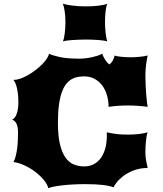

<svg xmlns="http://www.w3.org/2000/svg" viewBox="-20 -1001 873 1031"><path d="M51.8 -130.9Q61 -143.6 68.8 -182.9Q76.7 -222.2 76.7 -290Q76.7 -320.8 68.4 -337.2Q60.1 -353.5 44.4 -358.9Q53.2 -361.3 59.6 -370.1Q65.9 -378.9 70.3 -391.6Q74.7 -404.3 76.7 -419.7Q78.6 -435.1 78.6 -451.2Q78.6 -493.2 71.5 -525.6Q64.5 -558.1 51.8 -572.3H55.7Q71.8 -572.3 91.8 -579.6Q111.8 -586.9 132.3 -598.9Q152.8 -610.8 172.1 -625.7Q191.4 -640.6 206.8 -656.2Q222.2 -671.9 231.9 -686.8Q241.7 -701.7 242.7 -712.9Q258.8 -704.1 299.1 -695.1Q339.4 -686 405.3 -686Q420.9 -686 438.7 -688Q456.5 -689.9 473.4 -693.6Q490.2 -697.3 504.9 -702.1Q519.5 -707 528.8 -712.9Q533.7 -697.8 543.5 -681.9Q553.2 -666 567.4 -654.8Q581.1 -665.5 587.2 -679.2Q593.3 -692.9 595.7 -703.1Q600.1 -700.7 609.4 -699Q618.7 -697.3 630.9 -696Q643.1 -694.8 657.2 -694.1Q671.4 -693.4 686 -693.4Q694.8 -693.4 706.5 -694.1Q718.3 -694.8 730.2 -696Q742.2 -697.3 753.4 -699Q764.6 -700.7 772.9 -703.1Q772 -699.2 769.8 -688Q767.6 -676.8 765.6 -662.1Q763.7 -647.5 762.2 -630.9Q760.7 -614.3 760.7 -599.1Q760.7 -567.9 762.2 -540Q763.7 -512.2 765.4 -489.7Q767.1 -467.3 769.3 -451.2Q771.5 -435.1 772.9 -427.2Q761.2 -429.2 747.8 -430.4Q734.4 -431.6 720.5 -432.6Q706.5 -433.6 693.4 -434.1Q680.2 -434.6 669.9 -434.6Q610.4 -434.6 563 -427.2Q563 -460.4 554.2 -490.2Q545.4 -520 528.8 -542.2Q512.2 -564.5 487.8 -577.6Q463.4 -590.8 432.1 -590.8Q415 -590.8 397.9 -587.9Q380.9 -585 365 -575.9Q349.1 -566.9 335.7 -550.3Q322.3 -533.7 312.3 -506.1Q302.2 -478.5 296.6 -438.5Q291 -398.4 291 -342.8Q291 -272 302 -226.3Q313 -180.7 332 -154.3Q351.1 -127.9 376.7 -117.7Q402.3 -107.4 432.1 -107.4Q461.9 -107.4 484.6 -119.9Q507.3 -132.3 522.7 -154.3Q538.1 -176.3 545.9 -206.5Q553.7 -236.8 553.7 -272.9Q553.7 -277.3 553.5 -281.7Q553.2 -286.1 553.2 -290.5Q569.8 -287.1 583.5 -284.7Q597.2 -282.2 610.4 -280.8Q623.5 -279.3 637.9 -278.8Q652.3 -278.3 670.4 -278.3Q701.7 -278.3 728.5 -281.7Q755.4 -285.2 772.9 -290.5Q770 -284.7 767.8 -272.9Q765.6 -261.2 763.9 -246.1Q762.2 -231 761.5 -214.1Q760.7 -197.3 760.7 -181.2Q760.7 -161.6 764.4 -140.1Q768.1 -118.7 772.9 -99.1Q730 -98.6 697.3 -85.7Q664.6 -72.8 641.8 -55.4Q619.1 -38.1 606.2 -21Q593.3 -3.9 589.8 4.9Q579.6 1 565.9 -2.2Q552.2 -5.4 533.9 -7.6Q515.6 -9.8 491.7 -11Q467.8 -12.2 437 -12.2Q404.3 -12.2 372.3 -10.5Q340.3 -8.8 313.5 -5.6Q286.6 -2.4 267.1 1.5Q247.6 5.4 239.7 9.8Q233.9 -12.7 213.6 -36.6Q193.4 -60.5 166.3 -80.6Q139.2 -100.6 108.6 -114.3Q78.1 -127.9 51.8 -130.9ZM317.4 -778.8Q320.3 -784.2 323 -794.9Q325.7 -805.7 327.4 -819.8Q329.1 -834 330.3 -850.3Q331.5 -866.7 331.5 -883.8Q331.5 -899.4 330.3 -914.3Q329.1 -929.2 327.1 -942.1Q325.2 -955.1 322.5 -965.3Q319.8 -975.6 316.9 -981.4Q334.5 -975.6 367.4 -971.2Q400.4 -966.8 439 -966.8Q456.5 -966.8 474.1 -967.5Q491.7 -968.3 507.3 -970.2Q522.9 -972.2 535.6 -974.9Q548.3 -977.5 556.2 -981.4Q553.2 -975.1 551 -964.8Q548.8 -954.6 547.1 -941.7Q545.4 -928.7 544.7 -913.8Q543.9 -898.9 543.9 -883.8Q543.9 -868.2 544.7 -853Q545.4 -837.9 547.1 -824Q548.8 -810.1 551 -798.3Q553.2 -786.6 556.2 -778.8Q540.5 -783.7 509.5 -786.1Q478.5 -788.6 440.4 -788.6Q421.4 -788.6 402.8 -787.8Q384.3 -787.1 367.9 -785.9Q351.6 -784.7 338.4 -783Q325.2 -781.2 317.4 -778.8Z"/></svg>

Font: Arbutus
Style: Regular
Weight: 400
Designer: Karolina Lach
Foundry: Sorkin Type Co.
Version: Version 1.003